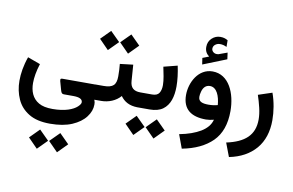

<svg xmlns="http://www.w3.org/2000/svg" viewBox="-106 -871 2348 1538"><g transform="rotate(10 1068.5 -102.0)"><path d="M343.8 251C414.6 251 473.6 240.7 522 220.2C570.3 199.2 606.4 172.9 631.3 140.1C656.2 107.4 668.5 73.7 668.5 38.1C668.5 24.9 667.5 15.6 661.1 0H666.5V-121.1H380.9C362.8 -121.1 365.2 -113.3 365.2 -109.4C365.2 -106.4 365.7 -103 366.2 -99.6L384.3 -34.7C390.6 -13.7 393.1 0 415 0H490.2C540.5 0 565.4 12.7 565.4 38.6C565.4 48.3 557.6 60.5 542 75.2C510.3 104.5 445.3 131.3 343.8 131.3C295.9 131.3 258.3 123.5 231 107.4C175.8 75.7 154.3 19 154.3 -46.9C154.3 -90.3 163.1 -145 182.6 -205.1L79.6 -242.7C53.7 -169.9 43.9 -103.5 43.9 -46.4C43.9 7.8 54.2 57.6 74.7 103C94.7 147.9 127 184.1 171.4 210.9C215.3 237.8 272.9 251 343.8 251ZM361.8 388.2 439.5 466.8 517.1 388.2 439.5 310.5ZM198.2 388.2 275.4 466.8 353.5 388.2 275.4 310.5Z M785.2 -488.8 862.8 -410.2 940.4 -488.8 862.8 -566.4ZM621.6 -488.8 698.7 -410.2 776.9 -488.8 698.7 -566.4ZM647 0H715.3C777.3 0 835.4 -23.9 873 -67.4C901.9 -26.4 945.8 0 1013.7 0H1024.9V-121.6H1014.6C958.5 -121.6 932.1 -146.5 928.7 -200.7L919.4 -330.6L812.5 -317.9C815.9 -286.1 817.4 -252.9 817.4 -217.3C817.4 -182.6 810.1 -157.7 794.9 -143.6C779.8 -128.9 752.9 -121.6 715.3 -121.6H647Z M1109.9 0C1155.3 0 1191.4 -9.8 1217.8 -28.8C1270.5 -66.9 1291 -135.3 1291 -218.8C1291 -270 1283.7 -327.6 1271.5 -384.8L1159.7 -356.4C1169.9 -307.1 1182.1 -253.4 1182.1 -210C1182.1 -184.1 1177.2 -163.1 1167 -146.5C1156.7 -129.9 1137.7 -121.6 1109.9 -121.6H1004.4V0ZM1104 145.5 1181.6 224.1 1259.3 145.5 1181.6 67.9ZM940.4 145.5 1017.6 224.1 1095.7 145.5 1017.6 67.9Z M1455.1 -480 1462.9 -427.7 1654.3 -503.9 1647 -557.1 1578.6 -532.2C1576.2 -531.7 1574.7 -531.2 1574.2 -531.2C1569.8 -530.8 1565.9 -530.3 1562.5 -530.3C1539.1 -530.3 1521.5 -548.3 1521 -566.4C1521 -581.5 1526.9 -593.3 1538.6 -601.6C1549.8 -609.9 1562 -613.8 1575.2 -613.8C1593.3 -613.8 1610.4 -610.4 1630.4 -600.1L1629.9 -654.3C1610.8 -665.5 1593.8 -670.9 1568.4 -670.9C1542.5 -670.9 1520 -661.6 1500.5 -643.6C1480.5 -625 1470.7 -601.6 1470.7 -572.8C1470.7 -537.1 1484.9 -517.6 1506.8 -500ZM1751 -99.1C1751 -242.7 1689.9 -387.7 1555.7 -387.7C1439.9 -387.7 1377.9 -266.6 1377.9 -165.5C1377.9 -49.8 1447.8 1 1568.8 1C1587.9 1 1612.3 -2.9 1632.3 -8.3C1622.1 32.2 1594.2 65.9 1549.8 93.3C1504.9 120.1 1447.8 140.6 1377.9 153.8L1418.9 264.6C1523.9 244.6 1605.5 205.6 1663.6 147.9C1721.7 89.8 1751 7.8 1751 -99.1ZM1568.4 -119.6C1517.6 -119.6 1485.4 -130.4 1485.4 -169.9C1485.4 -182.1 1487.3 -195.8 1491.7 -211.4C1499.5 -242.2 1519 -269 1554.7 -269C1611.3 -269 1636.7 -201.2 1642.6 -129.4C1622.6 -123.5 1596.2 -119.6 1568.4 -119.6Z M1802.7 265.1C1895 246.6 1966.8 207 2018.1 147C2068.8 86.9 2094.2 9.3 2094.2 -85.4C2094.2 -155.8 2081.5 -234.4 2056.6 -303.2L1944.3 -266.1C1955.1 -234.4 1964.4 -201.7 1972.7 -167C1981 -132.3 1984.9 -100.6 1984.9 -71.8C1984.9 55.2 1908.7 122.6 1760.7 154.3Z"/></g></svg>

Font: Vazirmatn SemiBold
Style: Regular
Weight: 600
Designer: Saber Rastikerdar
Foundry: Saber Rastikerdar
Version: Version 33.003